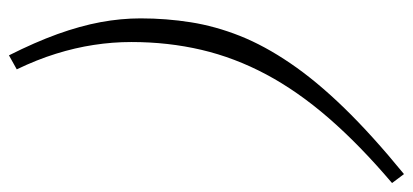

<svg xmlns="http://www.w3.org/2000/svg" viewBox="-329 -513 900 418"><g transform="rotate(-90 121.0 -304.0)"><path d="M-68.5 99.5Q14.5 29 73 -38.5Q131.5 -106 168 -174.5Q204.5 -243 221.5 -315.5Q238.5 -388 238.5 -468Q238.5 -509 232.2 -549.8Q226 -590.5 213 -632.2Q200 -674 179 -717.5L209.5 -734.5Q238 -678 255.8 -628.8Q273.5 -579.5 281.8 -535Q290 -490.5 290 -448Q290 -392 281.5 -338.5Q273 -285 251.8 -231.5Q230.5 -178 192.2 -121.8Q154 -65.5 94.8 -4.5Q35.5 56.5 -49 125.5Z"/></g></svg>

Font: Newsreader 9pt Light
Style: Italic
Weight: 300
Italic angle: -17°
Designer: Hugues Gentile
Foundry: Production Type
Version: Version 1.003